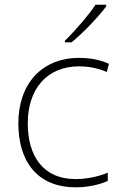

<svg xmlns="http://www.w3.org/2000/svg" viewBox="-20 -786 514 816"><path d="M431 -758V-766H386C358 -723 297 -653 256 -613V-606H284C336 -648 398 -715 431 -758ZM302 10C358 10 404 -2 438 -17V-52C399 -36 351 -25 301 -25C160 -25 98 -127 98 -262C98 -407 179 -504 316 -504C354 -504 395 -497 434 -480L443 -515C407 -531 366 -540 316 -540C158 -540 58 -430 58 -262C58 -100 138 10 302 10Z"/></svg>

Font: Noto Sans Georgian ExtraLight
Style: Regular
Weight: 200
Designer: Monotype Design Team, Akaki Razmadze
Foundry: Google LLC
Version: Version 2.005